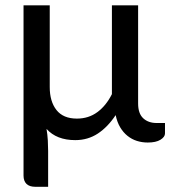

<svg xmlns="http://www.w3.org/2000/svg" viewBox="-20 -528 640 718"><path d="M597 -68V-29Q597 -16 580.2 -5.5Q563.5 5 532.5 5Q511.5 5 492.2 -1Q473 -7 457 -19.8Q441 -32.5 429.5 -51.8Q418 -71 412.5 -97.5Q383 -53 345.8 -28.5Q308.5 -4 261.5 -4Q191.5 -4 154 -46Q157.5 -25 158.8 -3.5Q160 18 160 36V170.5H111.5Q90.5 170.5 79.2 159.8Q68 149 68 128.5V-508H166V-202.5Q166 -148.5 191.2 -116.5Q216.5 -84.5 267.5 -84.5Q311.5 -84.5 344.2 -108.8Q377 -133 398.5 -176V-508H496.5V-141Q496.5 -103.5 515.5 -85.8Q534.5 -68 566 -68Z"/></svg>

Font: Lato 2
Style: Regular
Weight: 500
Designer: Lukasz Dziedzic with Adam Twardoch and Botio Nikoltchev
Foundry: tyPoland Lukasz Dziedzic
Version: Version 2.015; 2015-08-06; http://www.latofonts.com/